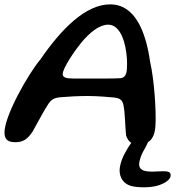

<svg xmlns="http://www.w3.org/2000/svg" viewBox="-24 -624 790 856"><path d="M664 207C694.5 201.5 733.5 183.5 736.5 161C741 132 704 140.5 661 141C620.5 142 587.5 136 598.5 93C607.5 55 622.5 42 634 13.5C634.5 12 635.5 11 636 9.5C659 -4.5 668.5 -32.5 669.5 -74.5C672 -124.5 665 -262 645.5 -347C625.5 -487.5 576.5 -604.5 467 -604.5C357 -604.5 248.5 -493.5 156.5 -359.5C99 -291 -4 -106.5 -4 -33.5C-4 -1.5 11.5 10 45 10C81.5 10 100.5 -6 122 -38.5C145.5 -80 172 -131.5 191.5 -160.5C205 -181 218 -188 246 -190.5C278.5 -193.5 324.5 -196 367.5 -196C410 -196 468 -191 487 -189C513.5 -185.5 522 -176 526.5 -155C533.5 -123.5 534 -57.5 538 -21C543 -5 550.5 6 561 13C540.5 42 519.5 79.5 513 109.5C500.5 158 522 190 551.5 202C577 213 635 213 664 207ZM515 -275.5C477 -273 413 -274 301 -274C270.5 -274 255.5 -279 255.5 -293.5C255.5 -320.5 311.5 -401.5 338 -433.5C376.5 -480 419.5 -514 458 -514C493.5 -514 516 -481.5 529 -438C538.5 -406.5 542.5 -369 542.5 -338.5C542.5 -304 539.5 -279 515 -275.5Z"/></svg>

Font: Gluten
Style: Italic
Weight: 400
Italic angle: -13°
Designer: Tyler Finck
Foundry: Etcetera Type Company
Version: Version 0.920